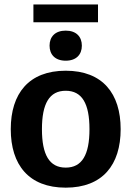

<svg xmlns="http://www.w3.org/2000/svg" viewBox="-20 -830 590 862"><path d="M420 -730V-810H130V-730ZM275 -557.5C322.5 -557.5 347.5 -585 347.5 -625C347.5 -665 322.5 -692.5 275 -692.5C227.5 -692.5 202.5 -665 202.5 -625C202.5 -585 227.5 -557.5 275 -557.5ZM275 12.5C440.8 12.5 521.7 -90 521.7 -250C521.7 -410 440.8 -512.5 275 -512.5C109.2 -512.5 28.3 -410 28.3 -250C28.3 -90 109.2 12.5 275 12.5ZM275 -77.5C201.7 -77.5 168.3 -135 168.3 -250C168.3 -365 201.7 -422.5 275 -422.5C348.3 -422.5 381.7 -365 381.7 -250C381.7 -135 348.3 -77.5 275 -77.5Z"/></svg>

Font: Familjen Grotesk
Style: Bold
Weight: 700
Designer: Anders Wikstroem, Jonas Baeckman, Matilda Gysing, Kristian Moeller
Foundry: Familjen STHLM AB
Version: Version 2.000